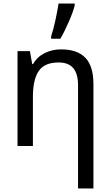

<svg xmlns="http://www.w3.org/2000/svg" viewBox="-20 -825 624 1085"><path d="M508 -349V240H421V-343Q421 -408 394 -440Q367 -472 311 -472Q232 -472 199 -424Q166 -376 166 -278V0H79V-536H149L162 -463H167Q190 -504 232.5 -525Q275 -546 325 -546Q417 -546 462.5 -498.5Q508 -451 508 -349ZM269 -620Q281 -655 292.5 -708Q304 -761 311 -805H402V-794Q394 -760 369.5 -703.5Q345 -647 321 -606H269Z"/></svg>

Font: Noto Sans Display
Style: Regular
Weight: 400
Designer: Monotype Design team
Foundry: Monotype Imaging Inc.
Version: Version 1.000